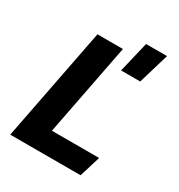

<svg xmlns="http://www.w3.org/2000/svg" viewBox="-191 -946 1001 1074"><g transform="rotate(30 310.0 -409.5)"><path d="M34 0H488.5L530 -135.5H225L340.5 -730H176ZM391.5 -621H515L574 -819H438.5Z"/></g></svg>

Font: Monaspace Krypton ExtraBold
Style: Italic
Weight: 800
Italic angle: -11°
Designer: Riley Cran & the Lettermatic Team
Foundry: Lettermatic
Version: Version 1.101 (Monaspace Krypton)